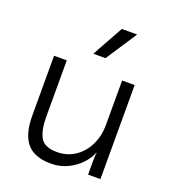

<svg xmlns="http://www.w3.org/2000/svg" viewBox="-137 -850 864 965"><g transform="rotate(20 294.5 -367.0)"><path d="M143 -503V-201Q143 -130 164.5 -91.5Q186 -53 253 -53Q309 -53 351 -82Q393 -111 416 -159Q439 -207 439 -262V-503H506V0H440V-78Q440 -93 441 -103.5Q442 -114 443 -117H441Q431 -90 404.5 -60Q378 -30 336.5 -9Q295 12 244 12Q156 12 115.5 -36Q75 -84 75 -183V-503ZM431 -746 322 -580H257L349 -746Z"/></g></svg>

Font: Museo Sans Light
Style: Regular
Weight: 300
Designer: Jos Buivenga
Foundry: Jos Buivenga & Rosetta Type Foundry (extension, remastering)
Version: Version 3.600;PS 1.000;hotconv 1.0.88;makeotf.lib2.5.647800;